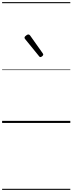

<svg xmlns="http://www.w3.org/2000/svg" viewBox="-20 -1163 685 1816"><path d="M362 -623Q359 -623 355.5 -625Q352 -627 349 -632L218 -793Q214 -798 213 -800.5Q212 -803 212 -808Q212 -813 218.5 -820Q225 -827 233.5 -832Q242 -837 248 -837Q258 -837 265 -827L384 -659Q387 -654 388 -651.5Q389 -649 389 -647Q389 -639 379 -631Q369 -623 362 -623ZM0 623H645V633H0ZM0 -20H645V0H0ZM0 -505H645V-500H0ZM0 -1143H645V-1133H0Z"/></svg>

Font: Playwrite CL Guides
Style: Regular
Weight: 400
Designer: Veronika Burian, José Scaglione
Foundry: TypeTogether
Version: Version 1.003